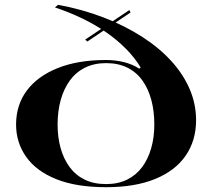

<svg xmlns="http://www.w3.org/2000/svg" viewBox="-20 -765 883 800"><path d="M422 15Q298 15 214.5 -18.5Q131 -52 89 -111.5Q47 -171 47 -246Q47 -328 92 -388Q137 -448 221 -481.5Q305 -515 422 -515Q459 -515 495 -506.5Q531 -498 560 -479L566 -484Q542 -524 505.5 -561Q469 -598 423 -630Q377 -662 323 -688Q269 -714 209 -734L222 -745Q324 -726 412 -692Q500 -658 571 -612.5Q642 -567 692.5 -512Q743 -457 770 -394.5Q797 -332 797 -264Q797 -180 754 -117Q711 -54 627 -19.5Q543 15 422 15ZM422 2Q472 2 509.5 -16.5Q547 -35 572 -68.5Q597 -102 610 -147.5Q623 -193 623 -246Q623 -302 610.5 -348.5Q598 -395 573.5 -429.5Q549 -464 511 -483Q473 -502 422 -502Q372 -502 334 -483Q296 -464 271 -429.5Q246 -395 233 -348.5Q220 -302 220 -246Q220 -193 232.5 -148Q245 -103 270 -69Q295 -35 333 -16.5Q371 2 422 2ZM344 -592 335 -600 519 -723 524 -713Z"/></svg>

Font: Kalnia SemiExpanded
Style: Regular
Weight: 400
Width: 6
Designer: Frida Medrano
Foundry: Frida Medrano
Version: Version 1.105